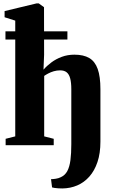

<svg xmlns="http://www.w3.org/2000/svg" viewBox="-20 -838 652 1108"><path d="M340 249.5Q329 249.5 316.8 248.8Q304.5 248 294.5 246.5Q284.5 245 280.5 243.5L274.5 196Q285 196 301.8 193.5Q318.5 191 331 184.5Q355.5 173.5 368.5 149Q381.5 124.5 386.5 86Q391.5 47.5 391.5 -6V-323Q391.5 -361 385.2 -385Q379 -409 365 -420.5Q351 -432 327 -432Q308 -432 290.2 -426.8Q272.5 -421.5 258.8 -414.2Q245 -407 235 -400V-51L290 -37V0H12.5V-37L68 -51V-719L6.5 -738.5V-774L191.5 -818.5H203.5L234 -796.5L234.5 -522L231 -436Q250 -458 276.5 -477.8Q303 -497.5 336.5 -510Q370 -522.5 409.5 -522.5Q462 -522.5 495 -503.2Q528 -484 543.8 -440Q559.5 -396 559.5 -323V-20.5Q559.5 46.5 542.5 97Q525.5 147.5 495.5 181.2Q465.5 215 425.8 232Q386 249 340 249.5ZM11.5 -610V-657H369V-610Z"/></svg>

Font: Merriweather 96pt Black
Style: Regular
Weight: 900
Version: Version 2.100